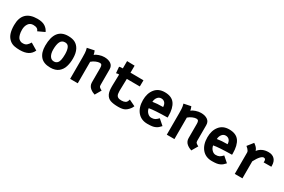

<svg xmlns="http://www.w3.org/2000/svg" viewBox="93 -1630 3956 2671"><g transform="rotate(30 2070.5 -295.0)"><path d="M162.1 -257.8Q162.1 -213.9 170.9 -181.9Q179.7 -149.9 191.2 -134.5Q202.6 -119.1 219.2 -110.4Q235.8 -101.6 244.9 -100.3Q253.9 -99.1 264.6 -99.1H270.5Q304.2 -99.1 326.4 -117.7Q348.6 -136.2 369.1 -170.9L479.5 -105.5Q454.6 -50.3 404.8 -23.4Q355 3.4 275.4 3.4Q227.1 3.4 188.2 -4.4Q149.4 -12.2 117.7 -35.6Q72.3 -70.8 53.5 -125.2Q34.7 -179.7 34.7 -257.3Q34.7 -497.1 275.4 -497.1Q355.5 -497.1 399.9 -467.3Q443.4 -438 462.4 -393.6L355 -343.8Q341.8 -394 266.6 -394Q215.8 -394 189 -354.5Q162.1 -314.9 162.1 -257.8Z M822.8 -120.6Q852.1 -152.8 852.1 -258.8Q852.1 -258.8 852.1 -266.6Q851.1 -331.1 833 -368.2Q814.9 -405.3 771.5 -405.3Q719.2 -405.3 697.5 -361.3Q675.8 -317.4 675.8 -235.4Q675.8 -172.9 699.2 -134.5Q722.7 -96.2 765.6 -96.2Q785.2 -96.7 797.1 -101.8Q809.1 -106.9 822.8 -120.6ZM765.1 2.9Q656.2 2.9 604.5 -57.9Q552.7 -118.7 552.7 -226.6Q552.7 -503.9 764.2 -503.9Q834.5 -503.9 878.2 -479.7Q921.9 -455.6 948.2 -405.8Q977.1 -350.1 977.1 -265.1Q977.1 -229 972.7 -196.8Q968.3 -164.6 959 -133.8Q949.7 -103 933.1 -78.6Q916.5 -54.2 893.8 -35.6Q871.1 -17.1 838.6 -7.1Q806.2 2.9 766.1 2.9Z M1200.2 -452.6Q1221.2 -471.7 1264.4 -486.3Q1307.6 -501 1346.7 -501Q1411.6 -501 1452.4 -473.1Q1493.2 -445.3 1493.2 -388.7V-135.7Q1493.2 -125 1496.3 -116.7Q1499.5 -108.4 1507.8 -101.6Q1516.1 -94.7 1521.2 -91.3Q1526.4 -87.9 1539.6 -81.1Q1543 -79.1 1544.9 -78.1L1488.3 19.5Q1468.3 13.2 1450 3.9Q1431.6 -5.4 1412.6 -20.5Q1393.6 -35.6 1382.1 -58.3Q1370.6 -81.1 1370.6 -108.4V-341.3Q1370.6 -371.1 1362.1 -385.5Q1353.5 -399.9 1330.6 -399.9Q1305.7 -399.9 1270.8 -385.5Q1235.8 -371.1 1206.5 -345.2V0H1084V-344.7Q1084 -387.2 1082.3 -412.4Q1080.6 -437.5 1078.1 -449.7Q1075.7 -461.9 1068.4 -490.2L1181.6 -513.7Q1196.8 -477.5 1200.2 -452.6Z M1762.7 -212.9V-193.4Q1762.7 -145.5 1776.9 -124.3Q1791 -103 1822.8 -97.7Q1840.3 -95.7 1854.5 -95.7Q1888.7 -95.7 1913.1 -109.4Q1920.4 -113.3 1926 -119.4Q1931.6 -125.5 1935.3 -132.8Q1939 -140.1 1940.9 -145.5Q1942.9 -150.9 1944.8 -158Q1946.8 -165 1947.3 -166L2048.8 -117.2Q2044.9 -106.9 2036.6 -92Q2028.3 -77.1 2008.1 -54.4Q1987.8 -31.7 1962.9 -17.6Q1927.7 2.9 1855.5 2.9Q1777.8 2.9 1730.2 -13.7Q1682.6 -30.3 1658.7 -80.1Q1639.6 -119.1 1639.6 -194.3V-214.8Q1642.6 -340.3 1644 -393.1H1637.2Q1616.2 -393.1 1597.2 -387.2L1588.9 -486.8Q1606.4 -492.7 1638.7 -492.7H1646Q1646 -509.8 1646.2 -551.5Q1646.5 -593.3 1646.5 -610.4L1769 -607.4Q1769 -561 1768.1 -494.6Q1791.5 -494.6 1842.8 -494.1Q1894 -493.7 1935.5 -493.2Q1977.1 -492.7 1977.5 -492.7L1976.1 -393.1Q1942.4 -393.1 1870.8 -393.6Q1799.3 -394 1767.1 -394Q1765.6 -350.6 1764.6 -292.7Q1763.7 -234.9 1762.7 -212.9Z M2234.4 -295.9Q2300.8 -307.6 2400.4 -307.6Q2398.4 -353.5 2376.2 -376.5Q2354 -399.4 2319.8 -399.4Q2283.7 -399.4 2260.3 -369.6Q2236.8 -339.8 2234.4 -295.9ZM2318.8 -498.5Q2430.7 -498.5 2479.2 -430.7Q2527.8 -362.8 2527.8 -232.9L2527.3 -211.9Q2313.5 -209 2234.4 -193.4Q2240.2 -152.8 2268.3 -124.3Q2296.4 -95.7 2330.1 -95.7Q2366.7 -95.7 2388.9 -107.9Q2411.1 -120.1 2438.5 -149.4L2525.4 -73.2Q2504.9 -50.3 2489.7 -37.6Q2474.6 -24.9 2451.9 -14.2Q2429.2 -3.4 2399.9 0.7Q2370.6 4.9 2327.1 4.9Q2224.1 4.9 2166.3 -65.2Q2108.4 -135.3 2108.4 -252Q2108.4 -360.8 2163.6 -429.7Q2218.8 -498.5 2318.8 -498.5Z M2752.9 -452.6Q2773.9 -471.7 2817.1 -486.3Q2860.4 -501 2899.4 -501Q2964.4 -501 3005.1 -473.1Q3045.9 -445.3 3045.9 -388.7V-135.7Q3045.9 -125 3049.1 -116.7Q3052.2 -108.4 3060.5 -101.6Q3068.8 -94.7 3074 -91.3Q3079.1 -87.9 3092.3 -81.1Q3095.7 -79.1 3097.7 -78.1L3041 19.5Q3021 13.2 3002.7 3.9Q2984.4 -5.4 2965.3 -20.5Q2946.3 -35.6 2934.8 -58.3Q2923.3 -81.1 2923.3 -108.4V-341.3Q2923.3 -371.1 2914.8 -385.5Q2906.2 -399.9 2883.3 -399.9Q2858.4 -399.9 2823.5 -385.5Q2788.6 -371.1 2759.3 -345.2V0H2636.7V-344.7Q2636.7 -387.2 2635 -412.4Q2633.3 -437.5 2630.9 -449.7Q2628.4 -461.9 2621.1 -490.2L2734.4 -513.7Q2749.5 -477.5 2752.9 -452.6Z M3269.5 -295.9Q3335.9 -307.6 3435.5 -307.6Q3433.6 -353.5 3411.4 -376.5Q3389.2 -399.4 3355 -399.4Q3318.8 -399.4 3295.4 -369.6Q3272 -339.8 3269.5 -295.9ZM3354 -498.5Q3465.8 -498.5 3514.4 -430.7Q3563 -362.8 3563 -232.9L3562.5 -211.9Q3348.6 -209 3269.5 -193.4Q3275.4 -152.8 3303.5 -124.3Q3331.5 -95.7 3365.2 -95.7Q3401.9 -95.7 3424.1 -107.9Q3446.3 -120.1 3473.6 -149.4L3560.5 -73.2Q3540 -50.3 3524.9 -37.6Q3509.8 -24.9 3487.1 -14.2Q3464.4 -3.4 3435.1 0.7Q3405.8 4.9 3362.3 4.9Q3259.3 4.9 3201.4 -65.2Q3143.6 -135.3 3143.6 -252Q3143.6 -360.8 3198.7 -429.7Q3253.9 -498.5 3354 -498.5Z M3820.3 -421.9Q3878.4 -498 3986.3 -498Q4048.3 -498 4083.7 -461.2Q4119.1 -424.3 4119.1 -355.5V-340.8L3996.1 -339.8Q3997.1 -350.6 3997.1 -361.3Q3997.1 -399.4 3964.8 -399.4Q3942.9 -399.4 3914.1 -368.7Q3885.3 -337.9 3851.6 -273.4V0H3728.5V-343.8Q3728.5 -356.9 3720.2 -370.6Q3711.9 -384.3 3703.1 -392.8Q3694.3 -401.4 3674.8 -418.9L3747.1 -509.8Q3750.5 -507.3 3763.9 -497.1Q3777.3 -486.8 3781.7 -482.4Q3786.1 -478 3795.2 -468.3Q3804.2 -458.5 3809.8 -447.5Q3815.4 -436.5 3820.3 -421.9Z"/></g></svg>

Font: Fantasque Sans Mono
Style: Bold
Weight: 700
Monospace: yes
Designer: Jany Belluz
Version: Version 1.8.0 ; ttfautohint (v1.8.2)